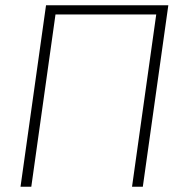

<svg xmlns="http://www.w3.org/2000/svg" viewBox="-20 -710 703 730"><path d="M620 -690 523 0H482L574 -655H191L99 0H58L155 -690Z"/></svg>

Font: Exo 2.0 Extra Light
Style: Italic
Weight: 250
Italic angle: -8°
Designer: Natanael Gama
Version: Version 1.001;PS 001.001;hotconv 1.0.70;makeotf.lib2.5.58329